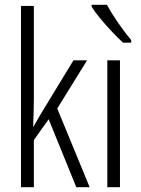

<svg xmlns="http://www.w3.org/2000/svg" viewBox="-20 -785 591 805"><path d="M122 -372Q122 -341 121 -313Q120 -285 119 -255H121Q130 -271 137.5 -284Q145 -297 154 -312L288 -532H345L220 -330L356 0H300L184 -285L122 -198V0H68V-760H122Z M483 0H430V-532H483ZM428 -765Q449 -727 476.5 -687.5Q504 -648 530 -617V-606H496Q476 -624 451 -650.5Q426 -677 402.5 -705Q379 -733 364 -757V-765Z"/></svg>

Font: Noto Sans Lao UI ExtCond Light
Style: Regular
Weight: 300
Width: 2
Designer: Monotype Design Team
Foundry: Monotype Imaging Inc.
Version: Version 2.000; ttfautohint (v1.8.4.7-5d5b)